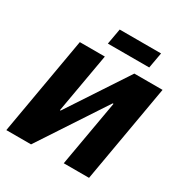

<svg xmlns="http://www.w3.org/2000/svg" viewBox="-201 -1041 1131 1190"><g transform="rotate(30 364.0 -445.5)"><path d="M14 0H191L502 -473H508L425 0H606L728 -700H526L245 -273H240L315 -700H136ZM291 -779H587L607 -891H311Z"/></g></svg>

Font: Fixel Text 20240404 ExtraBold
Style: Italic
Weight: 800
Width: 4
Italic angle: -10°
Designer: AlfaBravo + MacPaw
Foundry: Kyrylo Tkachov, Marchela Mozhyna, Serhii Makarenko, Maria Weinstein, Zakhar Kryvoshyya
Version: Version 1.211;Glyphs 3.2 (3225)